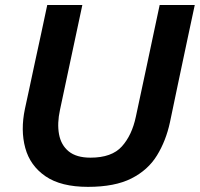

<svg xmlns="http://www.w3.org/2000/svg" viewBox="-20 -733 797 766"><path d="M331 12.5Q223 12.5 161.5 -29.8Q100 -72 80.8 -142.8Q61.5 -213.5 79.5 -299Q85.5 -327 95.8 -374.2Q106 -421.5 117 -473.5Q132 -542 144 -598Q156 -654 168.5 -713H308.5Q296 -654 284 -598.2Q272 -542.5 257.5 -474L219.5 -295.5Q207.5 -241 215.5 -197.5Q223.5 -154 254.2 -129Q285 -104 341 -104Q426 -104 466.2 -148.8Q506.5 -193.5 522 -267.5L566 -473Q580.5 -541.5 592.5 -598Q604.5 -654.5 617 -713H757Q744.5 -654.5 732.5 -598.5Q720.5 -542.5 706 -473.5Q696.5 -429 687.2 -384.5Q678 -340 670.2 -303.2Q662.5 -266.5 658 -245Q642 -171 606.2 -112.8Q570.5 -54.5 504.2 -21Q438 12.5 331 12.5Z"/></svg>

Font: Commissioner SemiBold
Style: Italic
Weight: 600
Italic angle: -12°
Designer: Kostas Bartsokas
Foundry: Kostas Bartsokas
Version: Version 1.000; ttfautohint (v1.8.3)